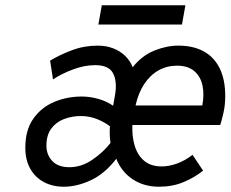

<svg xmlns="http://www.w3.org/2000/svg" viewBox="-20 -696 874 728"><path d="M222 12Q179.5 12 146.5 -5.5Q113.5 -23 94.8 -56.2Q76 -89.5 76 -136Q76 -202.5 106 -245.5Q136 -288.5 184.8 -309.2Q233.5 -330 290 -330Q321 -330 352.2 -321.2Q383.5 -312.5 409 -295L416 -335Q425 -385.5 409.2 -417.2Q393.5 -449 341 -449Q300 -449 256.2 -432.5Q212.5 -416 181 -395L170 -466Q204 -487 251.2 -505Q298.5 -523 350 -523Q383 -523 409.8 -512.5Q436.5 -502 455.2 -483.5Q474 -465 483 -441Q518.5 -485.5 565.2 -504.2Q612 -523 656 -523Q713 -523 752.8 -501Q792.5 -479 813.2 -436.5Q834 -394 834 -332Q834 -297 827.2 -267.8Q820.5 -238.5 815 -222H482Q480 -179 490.8 -143.2Q501.5 -107.5 526.8 -86.2Q552 -65 593 -65Q621 -65 651 -75.8Q681 -86.5 710 -109L750 -49Q718 -23 676 -5.5Q634 12 583 12Q526 12 483.2 -16.2Q440.5 -44.5 421 -94Q377 -37 324.2 -12.5Q271.5 12 222 12ZM243 -62Q289 -62 330.5 -90.5Q372 -119 399 -154Q397 -166 396.2 -184.5Q395.5 -203 397 -217Q379 -231.5 349.5 -243.8Q320 -256 287 -256Q252.5 -256 222.5 -244.5Q192.5 -233 174.2 -208.2Q156 -183.5 156 -144Q156 -109 178.2 -85.5Q200.5 -62 243 -62ZM494 -296H747Q755 -337.5 747.8 -371.8Q740.5 -406 716.5 -426.5Q692.5 -447 651 -447Q612.5 -447 580.8 -429Q549 -411 526.8 -377.2Q504.5 -343.5 494 -296ZM353 -603 366 -676H683L670 -603Z"/></svg>

Font: Overpass
Style: Italic
Weight: 400
Italic angle: -10°
Designer: Delve Withrington, Dave Bailey, Thomas Jockin
Foundry: Delve Fonts LLC
Version: Version 4.000